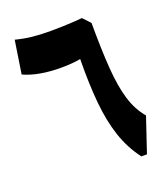

<svg xmlns="http://www.w3.org/2000/svg" viewBox="-147 -921 898 1026"><g transform="rotate(-20 302.0 -408.5)"><path d="M473.1 -761.2Q473.1 -609.9 481 -502.4Q488.8 -395 511.2 -321.5Q533.7 -248 577.6 -197.3L511.2 0H479.5Q426.3 -69.8 397.5 -156Q368.7 -242.2 358.4 -351.8Q348.1 -461.4 350.1 -600.6Q301.8 -591.8 239.7 -591.8Q110.8 -591.8 27.8 -629.9L56.6 -817.4Q104.5 -805.2 149.2 -800.3Q193.8 -795.4 255.4 -795.4Q286.6 -795.4 321.8 -796.6Q356.9 -797.9 387.2 -799.6Q417.5 -801.3 433.6 -803.2Z"/></g></svg>

Font: Pinar ExtraBold
Style: Regular
Weight: 800
Designer: Amin Abedi
Version: Version 3.000